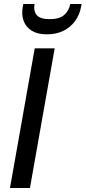

<svg xmlns="http://www.w3.org/2000/svg" viewBox="-20 -942 429 962"><path d="M30 0 154 -700H254L130 0ZM215 -770Q168 -770 139 -788Q110 -806 98.5 -837Q87 -868 94 -908L97 -922H153Q147 -887 164 -866.5Q181 -846 229 -846Q277 -846 301 -866.5Q325 -887 332 -922H389L386 -907Q379 -868 356 -836.5Q333 -805 297.5 -787.5Q262 -770 215 -770Z"/></svg>

Font: DM Sans 10pt Medium
Style: Italic
Weight: 500
Italic angle: -10°
Version: Version 4.004;gftools[0.9.30]